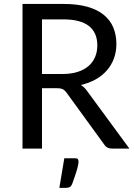

<svg xmlns="http://www.w3.org/2000/svg" viewBox="-20 -736 666 951"><path d="M290 -369.5H188V-640H294C350 -640 392 -629.2 420 -607.5C448 -585.8 462 -553.7 462 -511C462 -490 458.3 -470.8 451 -453.5C443.7 -436.2 432.8 -421.2 418.2 -408.8C403.8 -396.2 385.8 -386.6 364.2 -379.8C342.8 -372.9 318 -369.5 290 -369.5ZM621 0 412 -284.5C403 -297.8 392.3 -308 380 -315C407.7 -321.3 432.4 -330.7 454.2 -343C476.1 -355.3 494.6 -370.2 509.8 -387.8C524.9 -405.2 536.5 -425 544.5 -447C552.5 -469 556.5 -492.7 556.5 -518C556.5 -548.3 551.3 -575.8 541 -600.2C530.7 -624.8 514.8 -645.7 493.2 -663C471.8 -680.3 444.5 -693.6 411.5 -702.8C378.5 -711.9 339.3 -716.5 294 -716.5H91.5V0H188V-299H261.5C275.2 -299 285.2 -297.2 291.8 -293.8C298.2 -290.2 304.3 -284.5 310 -276.5L496 -20.5C504.3 -6.8 517.3 0 535 0ZM352 48H298.5L274 194.5H305C313.3 194.5 319.9 193.3 324.8 191C329.6 188.7 333.7 183.8 337 176.5C343.3 159.2 348.6 144.2 352.8 131.5C356.9 118.8 360.2 108.1 362.8 99.2C365.2 90.4 366.9 83.2 367.8 77.5C368.6 71.8 369 67.5 369 64.5C369 60.5 368.1 56.8 366.2 53.2C364.4 49.8 359.7 48 352 48Z"/></svg>

Font: LatoLatin
Style: Regular
Weight: 400
Designer: Lukasz Dziedzic with Adam Twardoch and Botio Nikoltchev
Foundry: tyPoland Lukasz Dziedzic
Version: Version 2.015; 2015-08-06; http://www.latofonts.com/